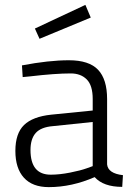

<svg xmlns="http://www.w3.org/2000/svg" viewBox="-20 -757 539 787"><path d="M419 -351V-83Q423 -46 484 -39L481 9Q404 9 368 -31Q274 10 180 10Q113 10 78 -28.5Q43 -67 43 -138.5Q43 -210 78.5 -244.5Q114 -279 190 -287L360 -304V-351Q360 -407 335.5 -431.5Q311 -456 270 -456Q206 -456 104 -444L73 -441L70 -489Q180 -510 262.5 -510Q345 -510 382 -471Q419 -432 419 -351ZM105 -142Q105 -41 188 -41Q224 -41 267 -49.5Q310 -58 335 -67L360 -76V-257L197 -240Q148 -236 126.5 -212Q105 -188 105 -142ZM123 -640 330 -737 352 -685 142 -598Z"/></svg>

Font: Titillium Web[RUS by Daymarius]
Style: Regular
Weight: 300
Designer: Cyrillization by Daymarius
Foundry: Cyrillization by Daymarius
Version: Version 1.002 September 12, 2018